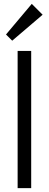

<svg xmlns="http://www.w3.org/2000/svg" viewBox="-20 -971 252 991"><path d="M71 0V-708H141V0ZM43 -761 11 -793 144 -951 200 -895Z"/></svg>

Font: Outfit Thin Light
Style: Regular
Weight: 300
Version: Version 1.100;gftools[0.9.27]